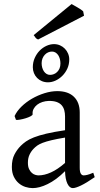

<svg xmlns="http://www.w3.org/2000/svg" viewBox="-20 -923 499 957"><path d="M171.9 -48.8Q201.2 -48.8 234.1 -63.7Q267.1 -78.6 304.2 -110.8V-237.3Q263.2 -230.5 236.6 -224.1Q210 -217.8 192.9 -211.2Q175.8 -204.6 165.5 -197.3Q155.3 -189.9 147.5 -181.6Q134.8 -168.5 127 -151.6Q119.1 -134.8 119.1 -111.8Q119.1 -92.3 125 -80.1Q130.9 -67.9 139.2 -60.8Q147.5 -53.7 156.5 -51.3Q165.5 -48.8 171.9 -48.8ZM452.1 -40Q410.6 -11.2 383.5 1.7Q356.4 14.6 342.8 14.6Q326.7 14.6 315.9 -7.8Q305.2 -30.3 304.2 -69.8Q282.2 -47.9 260.3 -31.7Q238.3 -15.6 217.3 -5.4Q196.3 4.9 177.5 9.8Q158.7 14.6 143.1 14.6Q125.5 14.6 106.9 8.8Q88.4 2.9 73.5 -9.8Q58.6 -22.5 48.8 -42.5Q39.1 -62.5 39.1 -90.8Q39.1 -127.9 52 -152.8Q64.9 -177.7 83 -195.8Q94.7 -207.5 109.6 -218Q124.5 -228.5 149.2 -238.3Q173.8 -248 210.9 -256.8Q248 -265.6 304.2 -273.9V-342.8Q304.2 -359.4 300.3 -373.8Q296.4 -388.2 287.1 -398.7Q277.8 -409.2 262 -414.8Q246.1 -420.4 222.2 -419.9Q206.5 -419.4 191.4 -414.6Q176.3 -409.7 165 -400.9Q153.8 -392.1 147.5 -380.1Q141.1 -368.2 142.6 -353.5Q143.1 -349.1 132.6 -343.5Q122.1 -337.9 107.7 -333.5Q93.3 -329.1 79.3 -326.7Q65.4 -324.2 59.6 -325.7L52.7 -344.7Q64 -369.1 86.9 -391.6Q109.9 -414.1 139.4 -431.2Q168.9 -448.2 201.9 -458.5Q234.9 -468.8 265.6 -468.8Q319.3 -468.8 348.4 -440.7Q377.4 -412.6 377.4 -362.3V-86.9Q377.4 -66.4 382.8 -57.6Q388.2 -48.8 397 -48.8Q403.8 -48.8 414.6 -51.3Q425.3 -53.7 444.8 -62ZM281.2 -606.9Q281.2 -618.7 278.3 -629.4Q275.4 -640.1 270 -648.2Q264.6 -656.2 256.8 -661.1Q249 -666 239.3 -666Q229 -666 219.7 -661.9Q210.4 -657.7 203.4 -650.1Q196.3 -642.6 191.9 -631.8Q187.5 -621.1 187.5 -607.9Q187.5 -596.7 190.4 -586.2Q193.4 -575.7 198.7 -567.6Q204.1 -559.6 211.9 -554.7Q219.7 -549.8 229.5 -549.8Q239.3 -549.8 248.5 -553.5Q257.8 -557.1 265.1 -564.5Q272.5 -571.8 276.9 -582.3Q281.2 -592.8 281.2 -606.9ZM325.2 -627Q325.2 -602.1 315.7 -581.3Q306.2 -560.5 290.8 -545.2Q275.4 -529.8 256.6 -521.2Q237.8 -512.7 219.2 -512.7Q202.6 -512.7 188.7 -518.6Q174.8 -524.4 164.8 -534.7Q154.8 -544.9 149.2 -558.6Q143.6 -572.3 143.6 -587.9Q143.6 -612.8 153.1 -634Q162.6 -655.3 177.7 -670.7Q192.9 -686 211.7 -694.6Q230.5 -703.1 249.5 -703.1Q265.1 -703.1 279.1 -697Q293 -690.9 303.2 -680.4Q313.5 -669.9 319.3 -656Q325.2 -642.1 325.2 -627ZM169.9 -726.1Q161.6 -729.5 158 -734.1Q154.3 -738.8 147.9 -748L336.9 -902.8Q341.8 -899.9 350.1 -895.3Q358.4 -890.6 367.2 -885.5Q376 -880.4 383.3 -875.5Q390.6 -870.6 394.5 -866.7L398.9 -844.7Z"/></svg>

Font: Gentium Plus APac
Style: Regular
Weight: 400
Designer: J. Victor Gaultney, Annie Olsen, Iska Routamaa, Becca Hirsbrunner
Foundry: SIL International
Version: Version 5.000